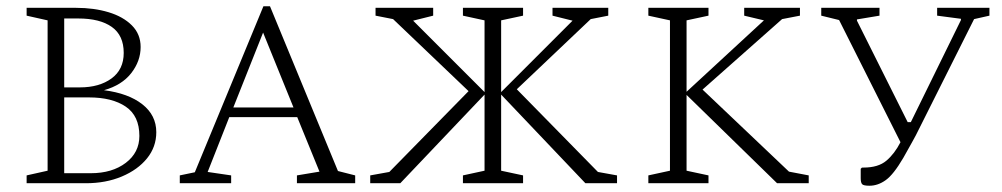

<svg xmlns="http://www.w3.org/2000/svg" viewBox="-20 -585 3199 613"><path d="M65 0V-25L132 -40V-520L65 -535V-560H223Q280 -560 326.5 -546Q373 -532 401 -504Q429 -476 429 -435Q429 -390 399 -351.5Q369 -313 312 -297Q390 -287 434.5 -252Q479 -217 479 -163Q479 -116 449.5 -79.5Q420 -43 369 -21.5Q318 0 254 0ZM230 -526H185V-306H235Q297 -306 336 -334.5Q375 -363 375 -416Q375 -472 337 -499Q299 -526 230 -526ZM264 -274H185V-32H270Q338 -32 381.5 -65Q425 -98 425 -151Q425 -215 381.5 -244.5Q338 -274 264 -274Z M554 0V-25L602 -35L821 -565H842L1059 -39L1114 -25V0H928V-25L1000 -37L929 -211H712L643 -36L718 -25V0ZM725 -242H917L820 -481Z M1458 0V-25L1527 -40V-283L1258 0H1162V-25L1223 -36L1476 -294L1235 -524L1179 -535V-560H1363V-535L1299 -519L1527 -291V-520L1458 -535V-560H1650V-535L1580 -520V-291L1808 -519L1744 -535V-560H1922V-535L1866 -524L1630 -300L1889 -36L1950 -25V0H1849L1580 -283V-40L1650 -25V0Z M2050 0V-25L2119 -40V-520L2050 -535V-560H2242V-535L2172 -520V-292L2419 -520L2356 -535V-560H2534V-535L2477 -524L2223 -299L2499 -37L2562 -25V0H2461L2172 -282V-40L2242 -25V0Z M2864 -81Q2833 -28 2808 -10Q2783 8 2756 8Q2737 8 2732.5 3Q2728 -2 2728 -16V-46L2732 -50H2737Q2784 -50 2810 -72Q2836 -94 2855 -131L2659 -521L2602 -535V-560H2788V-535L2716 -523V-519L2878 -195H2888L3048 -521V-525L2972 -535V-560H3139V-535L3090 -524L2904 -153Q2900 -146 2892 -131Q2884 -116 2875.5 -101.5Q2867 -87 2864 -81Z"/></svg>

Font: Spectral SC ExtraLight
Style: Regular
Weight: 275
Designer: Jean-Baptiste Levee
Foundry: Production Type
Version: Version 2.001